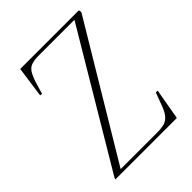

<svg xmlns="http://www.w3.org/2000/svg" viewBox="-205 -847 964 964"><g transform="rotate(-45 277.0 -365.0)"><path d="M523 -715 105 -18H364Q396 -18 416 -24Q436 -30 450.5 -47.5Q465 -65 477 -98L502 -165H515L486 0H50L53 -10L471 -712H216Q186 -712 166.5 -705.5Q147 -699 134.5 -679.5Q122 -660 110 -621L93 -564L81 -566L104 -730H520Z"/></g></svg>

Font: Literata 72pt ExtraLight
Style: Italic
Weight: 200
Italic angle: -2°
Designer: Latin by Veronika Burian and Jose Scaglione. Greek by Irene Vlachou. Cyrillic by Vera Evstafieva
Foundry: TypeTogether
Version: Version 3.002